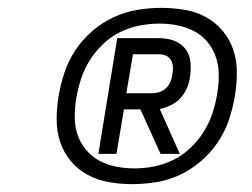

<svg xmlns="http://www.w3.org/2000/svg" viewBox="-20 -905 640 488"><path d="M230 -514 278 -808H385Q405 -808 422.5 -801.5Q440 -795 451 -781Q462 -767 464 -748Q466 -729 463 -710Q461 -695 455 -681Q449 -667 438.5 -655.5Q428 -644 414 -637.5Q400 -631 386 -628L437 -514H388L337 -627H295L276 -514ZM301 -668H367Q376 -668 385.5 -671Q395 -674 402.5 -681.5Q410 -689 413.5 -698Q417 -707 418 -716Q420 -725 419.5 -734.5Q419 -744 415 -751.5Q411 -759 403 -763Q395 -767 386 -767H318ZM316 -437Q286 -437 257 -442Q228 -447 203 -460.5Q178 -474 160 -495.5Q142 -517 133 -544Q124 -571 124 -601Q124 -631 129 -661Q134 -691 144 -721Q154 -751 172 -778Q190 -805 215 -826.5Q240 -848 269.5 -861.5Q299 -875 329.5 -880Q360 -885 390 -885Q420 -885 449.5 -880Q479 -875 503.5 -861.5Q528 -848 546 -826.5Q564 -805 573 -778Q582 -751 582 -721Q582 -691 577 -661Q572 -631 562 -601Q552 -571 534 -544Q516 -517 491 -495.5Q466 -474 437 -460.5Q408 -447 377 -442Q346 -437 316 -437ZM322 -477Q347 -477 372 -482Q397 -487 420.5 -498.5Q444 -510 464 -529Q484 -548 498 -570.5Q512 -593 520 -617.5Q528 -642 532 -666Q536 -690 536 -714Q536 -738 529 -759Q522 -780 508 -797.5Q494 -815 474 -825.5Q454 -836 431.5 -840.5Q409 -845 385 -845Q360 -845 334.5 -840Q309 -835 285.5 -823.5Q262 -812 242 -793Q222 -774 208 -751.5Q194 -729 186 -704.5Q178 -680 174 -656Q170 -632 170 -608Q170 -584 177 -563Q184 -542 198.5 -524.5Q213 -507 232.5 -496.5Q252 -486 275 -481.5Q298 -477 322 -477Z"/></svg>

Font: Iosevka Custom Oblique
Style: Regular
Weight: 400
Italic angle: -9°
Designer: Belleve Invis
Foundry: Belleve Invis
Version: Version 27.0.1